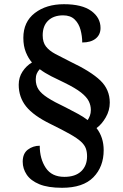

<svg xmlns="http://www.w3.org/2000/svg" viewBox="-20 -780 584 913"><path d="M275 113Q208 113 167 96Q126 79 107 50.5Q88 22 88 -11Q88 -50 112.5 -68.5Q137 -87 169 -87Q169 -25 197.5 18Q226 61 286 61Q338 61 366 34.5Q394 8 394 -37Q394 -58 388 -74.5Q382 -91 364.5 -107Q347 -123 312.5 -142.5Q278 -162 221 -190Q139 -230 104 -274Q69 -318 69 -377Q69 -412 87 -439.5Q105 -467 132 -483Q115 -502 103 -531.5Q91 -561 91 -600Q91 -676 145.5 -718Q200 -760 284 -760Q370 -760 414 -728Q458 -696 458 -647Q458 -615 435 -596.5Q412 -578 371 -578Q371 -608 363 -638Q355 -668 335 -687.5Q315 -707 280 -707Q235 -707 209 -682Q183 -657 183 -612Q183 -579 198.5 -559Q214 -539 243 -523.5Q272 -508 314 -487Q413 -440 457.5 -397Q502 -354 502 -292Q502 -255 483 -222Q464 -189 439 -171Q473 -127 473 -66Q473 13 424 63Q375 113 275 113ZM397 -209Q403 -218 407.5 -230Q412 -242 412 -257Q412 -279 402 -299Q392 -319 365.5 -340Q339 -361 288 -386Q254 -402 223.5 -417.5Q193 -433 169 -451Q160 -442 155 -430Q150 -418 150 -403Q150 -375 163 -355Q176 -335 207 -315Q238 -295 293 -269Q324 -253 350 -239Q376 -225 397 -209Z"/></svg>

Font: Noto Serif Tibetan SemiBold
Style: Regular
Weight: 600
Designer: Monotype Design Team
Foundry: Monotype Imaging Inc.
Version: Version 2.103; ttfautohint (v1.8.4.7-5d5b)